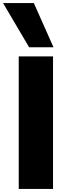

<svg xmlns="http://www.w3.org/2000/svg" viewBox="-73 -1240 418 1260"><path d="M50 0V-870H275V0ZM118 -930 -53 -1220H149L278 -930Z"/></svg>

Font: Boldonse
Style: Regular
Weight: 400
Designer: Universitype Foundry
Foundry: Universitype Foundry
Version: Version 1.000; ttfautohint (v1.8.4.7-5d5b)